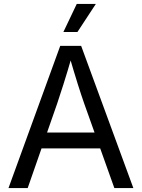

<svg xmlns="http://www.w3.org/2000/svg" viewBox="-20 -962 726 982"><path d="M23.4 0 288.1 -727.5H395L662.1 0H564.9L410.6 -432.6Q396.5 -472.7 377.7 -532.2Q358.9 -591.8 332 -684.1H350.6Q323.7 -590.8 304.4 -530.5Q285.2 -470.2 272.5 -432.6L121.6 0ZM157.2 -203.1V-284.2H528.8V-203.1ZM304.2 -798.3 372.6 -941.9H470.2L376 -798.3Z"/></svg>

Font: Inter 16pt
Style: Regular
Weight: 400
Version: Version 4.001;git-66647c0bb